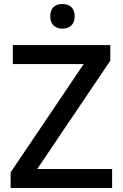

<svg xmlns="http://www.w3.org/2000/svg" viewBox="-20 -939 614 959"><path d="M292 -919C258 -919 231 -902 231 -858C231 -814 258 -796 292 -796C325 -796 353 -814 353 -858C353 -902 325 -919 292 -919ZM540 0V-95H166L531 -636V-714H44V-619H398L33 -78V0Z"/></svg>

Font: Noto Sans Lisu Medium
Style: Regular
Weight: 500
Designer: Monotype Design Team. David Williams.
Foundry: Monotype Imaging Inc.
Version: Version 2.102